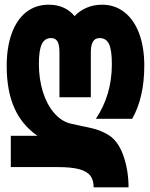

<svg xmlns="http://www.w3.org/2000/svg" viewBox="-20 -578 640 817"><path d="M226.5 133H26V0H139.5Q72.5 -46.5 40.5 -119.8Q8.5 -193 8.5 -296.5Q8.5 -377 30 -436Q51.5 -495 91.8 -526.5Q132 -558 187.5 -558Q256.5 -558 297.5 -509.5Q317.5 -531.5 348 -544.8Q378.5 -558 414 -558Q468.5 -558 509.2 -526.2Q550 -494.5 572 -435.8Q594 -377 594 -299Q594 -163 542.5 -72.5H388Q456 -174 456 -305Q456 -365.5 443.8 -390.8Q431.5 -416 404 -416Q384.5 -416 375.5 -400.8Q366.5 -385.5 366.5 -355V-164H233V-355Q233 -387.5 224.5 -401.8Q216 -416 197 -416Q170.5 -416 158 -390.5Q145.5 -365 145.5 -306Q145.5 -242.5 162.2 -188.2Q179 -134 209.5 -98.2Q240 -62.5 278.5 -52.5Q294 -48.5 324 -42.5Q359.5 -35.5 384 -28.8Q408.5 -22 433.5 -8.5Q480.5 16.5 503.8 81Q527 145.5 527 219H378.5Q378.5 189 364.8 170.2Q351 151.5 317.8 142.2Q284.5 133 226.5 133Z"/></svg>

Font: JuliaMono Black
Style: Regular
Weight: 900
Monospace: yes
Designer: cormullion
Foundry: corm
Version: Version 0.054; ttfautohint (v1.8.4)